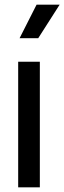

<svg xmlns="http://www.w3.org/2000/svg" viewBox="-20 -804 276 824"><path d="M58 -539H151V0H58ZM137 -784H236L144 -640H64Z"/></svg>

Font: BLUETTI 2.0 Normal
Style: Normal
Weight: 400
Designer: Stijn de Vries
Foundry: tokotype
Version: Version 2.005;October 31, 2023;FontCreator 14.0.0.2814 64-bi